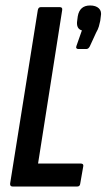

<svg xmlns="http://www.w3.org/2000/svg" viewBox="-20 -681 389 701"><path d="M26 0Q16 0 17 -11L118 -644Q120 -655 129 -655H198Q209 -655 207 -644L119 -84H274Q286 -84 284 -74L273 -11Q272 0 262 0ZM266 -502Q261 -502 259 -505Q257 -508 259 -513L279 -570Q257 -576 262 -607L264 -622Q271 -661 309 -661Q330 -661 341 -650.5Q352 -640 348 -621L346 -605Q344 -595 341 -584.5Q338 -574 331 -562L308 -512Q303 -502 295 -502Z"/></svg>

Font: Sofia Sans Extra Condensed SemiBold
Style: Italic
Weight: 600
Italic angle: -9°
Designer: Botio Nikoltchev, Ani Petrova
Foundry: lettersoup
Version: Version 4.101